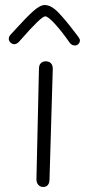

<svg xmlns="http://www.w3.org/2000/svg" viewBox="-20 -749 354 764"><path d="M125 -35 135 -475Q135 -490 142.5 -497.5Q150 -505 162 -505Q175 -505 182.5 -497.5Q190 -490 190 -475L177 -35Q177 -21 170.5 -13Q164 -5 152 -5Q140 -5 132.5 -13.5Q125 -22 125 -35ZM258 -578Q226 -624 198.5 -654Q171 -684 160 -684Q144 -684 62 -590Q49 -573 37 -573Q29 -573 22 -579.5Q15 -586 15 -594Q15 -604 23 -612L47 -638Q83 -678 111 -703.5Q139 -729 158 -729Q183 -729 211 -700.5Q239 -672 279 -619L292 -602Q298 -594 298 -588Q298 -580 292 -574Q286 -568 278 -568Q266 -568 258 -578Z"/></svg>

Font: Mali Light
Style: Regular
Weight: 300
Designer: Kitiyaporn Chalermlarp | Katatrad Aksorn Co.,Ltd.
Foundry: Cadson Demak Co.,Ltd.
Version: Version 1.000; ttfautohint (v1.6)